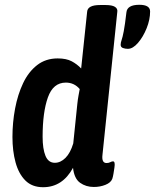

<svg xmlns="http://www.w3.org/2000/svg" viewBox="-20 -774 647 802"><path d="M160 8Q114 8 86 -20Q58 -48 45 -95.5Q32 -143 32 -202Q32 -262 43 -320.5Q54 -379 76.5 -426.5Q99 -474 135 -502Q171 -530 221 -530Q257 -530 279.5 -518Q302 -506 319 -488L344 -725Q346 -753 398 -753H421Q448 -753 460 -745.5Q472 -738 470 -725L408 -127Q404 -93 425 -93Q434 -93 440.5 -96.5Q447 -100 452 -100Q462 -100 458 -74Q456 -61 454 -48.5Q452 -36 449 -27Q443 -11 420.5 -2Q398 7 372 7Q339 7 314.5 -10.5Q290 -28 285 -73Q241 8 160 8ZM209 -94Q233 -94 253.5 -114.5Q274 -135 286 -175L303 -340Q305 -359 308 -375Q311 -391 313 -402Q290 -429 255 -429Q202 -429 180 -367Q158 -305 158 -203Q158 -152 170 -123Q182 -94 209 -94ZM514 -570Q503 -570 493.5 -573.5Q484 -577 484 -587Q484 -596 488 -607Q492 -618 497 -644Q502 -670 508 -722Q511 -754 562 -754Q607 -754 607 -726Q607 -692 592.5 -656Q578 -620 556.5 -595Q535 -570 514 -570Z"/></svg>

Font: Asap Condensed Condensed SemiBold
Style: Italic
Weight: 600
Width: 3
Italic angle: -6°
Designer: Pablo Cosgaya
Foundry: Omnibus-Type
Version: Version 3.001; ttfautohint (v1.8.4.7-5d5b)